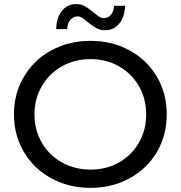

<svg xmlns="http://www.w3.org/2000/svg" viewBox="-20 -907 880 935"><path d="M47.9 -350.1Q47.9 -451.2 96.4 -533.2Q145 -615.2 230 -661.6Q314.9 -708 420.9 -708Q525.9 -708 610.8 -661.6Q695.8 -615.2 743.9 -533.7Q792 -452.1 792 -350.1Q792 -248 743.9 -166.5Q695.8 -85 610.8 -38.6Q525.9 7.8 420.9 7.8Q314.9 7.8 230 -38.6Q145 -85 96.4 -167Q47.9 -249 47.9 -350.1ZM147.9 -350.1Q147.9 -273.9 183.6 -212.4Q219.2 -150.9 281.7 -116Q344.2 -81.1 420.9 -81.1Q498 -81.1 559.6 -116Q621.1 -150.9 656.5 -212.4Q691.9 -273.9 691.9 -350.1Q691.9 -426.3 656.5 -487.5Q621.1 -548.8 559.6 -584Q498 -619.1 420.9 -619.1Q343.8 -619.1 281.5 -584Q219.2 -548.8 183.6 -487.3Q147.9 -425.8 147.9 -350.1ZM253.4 -765.1Q255.4 -821.3 281.7 -854.2Q308.1 -887.2 351.1 -887.2Q375 -887.2 393.6 -876.7Q412.1 -866.2 436 -846.2Q453.1 -832 463.1 -825.4Q473.1 -818.8 484.4 -818.8Q506.3 -818.8 520.3 -835Q534.2 -851.1 535.2 -878.9H589.4Q587.4 -824.7 560.8 -792.2Q534.2 -759.8 491.2 -759.8Q467.3 -759.8 449.7 -769.8Q432.1 -779.8 406.2 -799.8Q391.1 -814 380.1 -820.6Q369.1 -827.1 358.4 -827.1Q336.4 -827.1 322.3 -810.5Q308.1 -793.9 307.1 -765.1Z"/></svg>

Font: Montserrat Medium
Style: Regular
Weight: 500
Designer: Julieta Ulanovsky
Foundry: Julieta Ulanovsky
Version: Version 7.200